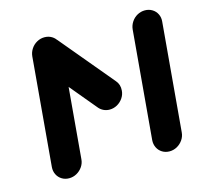

<svg xmlns="http://www.w3.org/2000/svg" viewBox="-82 -608 734 698"><g transform="rotate(-15 285.0 -259.5)"><path d="M141.5 -518.5Q156.7 -518.5 168.9 -511.1Q181.1 -503.7 187.4 -490.9Q193.7 -478.1 192.2 -463L156.7 -55.6Q155.6 -40.4 146.9 -27.6Q138.1 -14.8 124.8 -7.4Q111.5 0 96.3 0Q81.1 0 69.1 -7.4Q57 -14.8 50.7 -27.6Q44.4 -40.4 45.6 -55.6L81.1 -463Q82.6 -478.1 91.1 -490.9Q99.6 -503.7 113 -511.1Q126.3 -518.5 141.5 -518.5ZM363.3 -258.5Q362.2 -243.3 353.5 -230.6Q344.8 -217.8 331.5 -210.4Q318.1 -203 303 -203Q291.1 -203 280.9 -207.8Q270.7 -212.6 263.7 -220.7L97.4 -420.4Q91.1 -427.8 88 -437.6Q84.8 -447.4 85.6 -458.1Q86.7 -473.3 95.4 -486.1Q104.1 -498.9 117.6 -506.3Q131.1 -513.7 145.9 -513.7Q157.8 -513.7 168.1 -508.9Q178.5 -504.1 185.2 -495.9L351.9 -296.3Q365.2 -280.7 363.3 -258.5ZM519.3 -518.5Q534.4 -518.5 546.7 -511.1Q558.9 -503.7 565.2 -490.9Q571.5 -478.1 570 -463L534.4 -55.6Q533.3 -40.4 524.6 -27.6Q515.9 -14.8 502.6 -7.4Q489.3 0 474.1 0Q458.9 0 446.9 -7.4Q434.8 -14.8 428.5 -27.6Q422.2 -40.4 423.3 -55.6L458.9 -463Q460.4 -478.1 468.9 -490.9Q477.4 -503.7 490.7 -511.1Q504.1 -518.5 519.3 -518.5Z"/></g></svg>

Font: 26F Galaxy Sans Oblique
Style: Regular
Weight: 400
Italic angle: -5°
Designer: C₂₉H₂₅N₃O₅
Version: Version 1.200;FEAKit 1.0